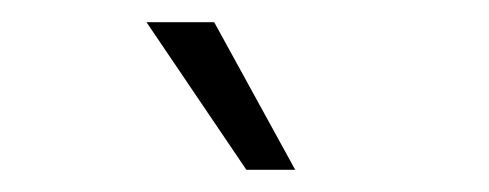

<svg xmlns="http://www.w3.org/2000/svg" viewBox="-20 -707 441 173"><path d="M112 -687H173L246 -554H202Z"/></svg>

Font: Sarabun ExtraLight
Style: Regular
Weight: 275
Designer: Suppakit Chalermlarp | Katatrad Co.,Ltd.
Foundry: Cadson Demak Co.,Ltd.
Version: Version 1.000; ttfautohint (v1.6)